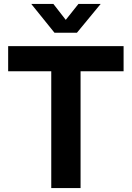

<svg xmlns="http://www.w3.org/2000/svg" viewBox="-20 -964 675 984"><path d="M21.8 -598.8V-727.5H613.4V-598.8H392.9V0H242.7V-598.8ZM253.5 -943.9 317 -862.2 382.1 -943.9H495.6V-943.4L374.4 -796.4H259.1L140.5 -943.4V-943.9Z"/></svg>

Font: Inter Khmer Looped
Style: Regular
Weight: 400
Designer: Rasmus Andersson, Sovichet Tep
Foundry: Anagata Design
Version: Version 1.000